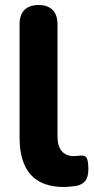

<svg xmlns="http://www.w3.org/2000/svg" viewBox="-20 -734 373 765"><path d="M235 11Q146 11 102 -38.5Q58 -88 58 -186V-637Q58 -675 77.5 -694.5Q97 -714 134 -714Q170 -714 189.5 -694.5Q209 -675 209 -637V-192Q209 -151 226.5 -131.5Q244 -112 273 -112Q281 -112 288 -113Q295 -114 303 -114Q319 -116 325.5 -104.5Q332 -93 332 -59Q332 -29 320 -13.5Q308 2 283 7Q273 8 260 9.5Q247 11 235 11Z"/></svg>

Font: Nunito ExtraLight ExtraBold
Style: Regular
Weight: 800
Version: Version 3.602